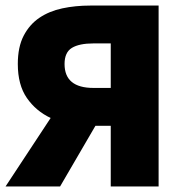

<svg xmlns="http://www.w3.org/2000/svg" viewBox="-27 -670 647 690"><path d="M371 0V-218H316L189 0H-7L155 -246Q102 -271 69.5 -318Q37 -365 37 -440Q37 -501 58 -541.5Q79 -582 114.5 -606Q150 -630 197 -640Q244 -650 297 -650H543V0ZM309 -354H371V-514H309Q258 -514 231.5 -498Q205 -482 205 -440Q205 -354 309 -354Z"/></svg>

Font: Source Code Pro Black
Style: Regular
Weight: 900
Monospace: yes
Designer: Paul D. Hunt, Teo Tuominen
Foundry: Adobe Systems Incorporated
Version: Version 2.030;PS 1.000;hotconv 16.6.51;makeotf.lib2.5.65220